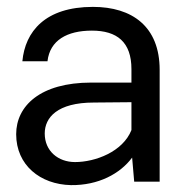

<svg xmlns="http://www.w3.org/2000/svg" viewBox="-20 -528 530 558"><path d="M186 10C266 11 329 -23 364 -70L370 0H444V-325C444 -451 364 -508 250 -508C111 -508 53 -436 45 -350H118C125 -411 175 -439 247 -439C320 -439 362 -406 362 -327V-288H245C97 -288 27 -220 27 -138C27 -48 97 8 186 10ZM198 -57C149 -57 110 -89 110 -140C110 -186 146 -230 253 -230L362 -231V-150C337 -87 257 -57 198 -57Z"/></svg>

Font: Oakes
Style: Regular
Weight: 400
Designer: Samuel Oakes
Foundry: Samuel Oakes
Version: Version 1.003;PS 001.003;hotconv 1.0.88;makeotf.lib2.5.64775